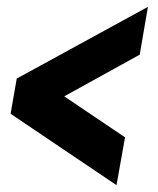

<svg xmlns="http://www.w3.org/2000/svg" viewBox="-20 -549 462 562"><path d="M321 -7 11 -216 29 -319 413 -529 389 -389 168 -267 346 -147Z"/></svg>

Font: Fugaz One
Style: Regular
Weight: 400
Designer: Daniel Hernandez
Foundry: Daniel Hernandez
Version: Version 1.002